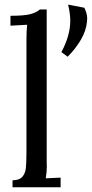

<svg xmlns="http://www.w3.org/2000/svg" viewBox="-20 -795 390 815"><path d="M350.1 -716.8Q350.1 -712.9 349.1 -702.1Q345.7 -664.6 323.2 -626.2Q300.8 -587.9 267.1 -554.2L240.7 -573.7Q278.3 -644.5 278.3 -707Q278.3 -736.8 269 -775.4L337.9 -762.2Q350.1 -737.3 350.1 -716.8ZM178.7 -88.4Q178.7 -64.5 174.3 -38.1L237.3 -41V0H33.2V-29.8Q62 -29.8 74.7 -44.4Q87.4 -59.1 89.8 -81.8Q92.3 -104.5 92.3 -151.9V-625Q92.3 -663.1 95.2 -689.9L24.4 -686V-728Q83.5 -728 109.4 -735.1Q135.3 -742.2 149.4 -754.9H178.2V-106Z"/></svg>

Font: Lora
Style: Regular
Weight: 400
Designer: Olga Karpushina, Alexei Vanyashin
Foundry: Cyreal (www.cyreal.org, a@cyreal.org)
Version: Version 1.014